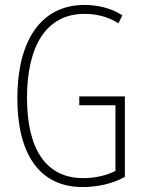

<svg xmlns="http://www.w3.org/2000/svg" viewBox="-20 -745 603 775"><path d="M314 10C374 10 436 -4 484 -31V-356H300V-320H446V-55C413 -38 367 -26 316 -26C165 -26 89 -144 89 -350C89 -558 166 -689 321 -689C362 -689 411 -681 458 -651L474 -683C427 -714 370 -725 321 -725C142 -725 50 -576 50 -349C50 -129 135 10 314 10Z"/></svg>

Font: Noto Sans Mono SemiCondensed ExtraLight
Style: Regular
Weight: 200
Width: 4
Designer: Monotype Design Team
Foundry: Monotype Imaging Inc.
Version: Version 2.014